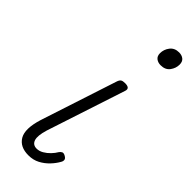

<svg xmlns="http://www.w3.org/2000/svg" viewBox="-262 -810 855 855"><g transform="rotate(45 165.0 -382.5)"><path d="M139 17Q86 17 64.5 -19.5Q43 -56 67 -133L185 -494Q189 -506 195.5 -510.5Q202 -515 216 -515Q233 -515 239 -509Q245 -503 241 -491L119 -119Q105 -73 112.5 -51.5Q120 -30 144 -30Q160 -30 175.5 -39Q191 -48 204 -61.5Q217 -75 225 -89Q229 -95 236 -99Q243 -103 255 -96Q266 -90 267 -82Q268 -74 263 -66Q252 -46 234 -27Q216 -8 192.5 4.5Q169 17 139 17ZM272 -683Q255 -683 243.5 -692Q232 -701 232 -719Q232 -743 247 -762.5Q262 -782 290 -782Q307 -782 318.5 -773Q330 -764 330 -745Q330 -722 315.5 -702.5Q301 -683 272 -683Z"/></g></svg>

Font: Playwrite RO ExtraLight
Style: Regular
Weight: 250
Version: Version 1.002